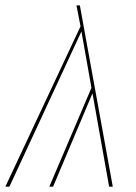

<svg xmlns="http://www.w3.org/2000/svg" viewBox="-26 -701 511 721"><path d="M397.5 0H383.8L321.3 -350.6L173.3 0H159.2L317.4 -371.1L279.8 -583L9.3 0H-5.9L276.4 -602.1L261.2 -680.7H273.9Z"/></svg>

Font: Fira Sans Compressed Hair
Style: Italic
Weight: 100
Width: 3
Italic angle: -8°
Designer: Carrois Corporate & Edenspiekermann AG
Foundry: Carrois Corporate GbR & Edenspiekermann AG
Version: Version 4.203;PS 004.203;hotconv 1.0.88;makeotf.lib2.5.64775